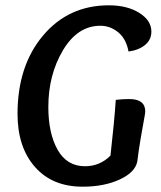

<svg xmlns="http://www.w3.org/2000/svg" viewBox="-20 -693 606 723"><path d="M416 -317Q441 -320 467 -320Q527 -320 527 -273Q527 -267 522 -241Q517 -215 509.5 -170.5Q502 -126 497 -85Q489 -44 430.5 -17Q372 10 291 10Q177 10 111.5 -64.5Q46 -139 46 -264Q46 -445 142 -559Q238 -673 390 -673Q459 -673 504.5 -644.5Q550 -616 550 -574Q550 -543 526 -523.5Q502 -504 464 -499Q455 -547 425 -571.5Q395 -596 358 -596Q272 -596 217 -503.5Q162 -411 162 -290Q162 -191 197 -129Q232 -67 300 -67Q356 -67 396 -107Q410 -230 416 -317Z"/></svg>

Font: Overlock
Style: Bold Italic
Weight: 700
Version: Version 1.001